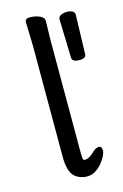

<svg xmlns="http://www.w3.org/2000/svg" viewBox="-115 -765 538 843"><g transform="rotate(-15 154.0 -343.0)"><path d="M166 27Q129 23 110 -1Q92 -27 91 -75V-590L88 -697Q88 -713 110 -713Q132 -713 153 -704.5Q174 -696 174 -679L172 -590V-78Q172 -53 176 -48Q177 -46 183 -46H185Q203 -47 228 -72Q242 -85 255.5 -85Q269 -85 269 -65Q269 -45 241 -9Q209 27 176 27ZM239 -493 234 -670Q234 -683 246.5 -688.5Q259 -694 271 -694Q308 -694 308 -671V-670L303 -494Q303 -475 272.5 -475Q242 -475 239 -493Z"/></g></svg>

Font: LXGW WenKai TC
Style: Bold
Weight: 700
Designer: LXGW / Fontworks Inc.
Foundry: LXGW / Fontworks Inc.
Version: Version 1.330;April 28, 2024